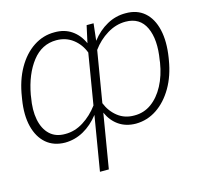

<svg xmlns="http://www.w3.org/2000/svg" viewBox="-108 -670 1035 991"><g transform="rotate(-15 409.0 -175.0)"><path d="M306.6 203.1 355 -87.9Q318.4 -41 272 -15.1Q225.6 10.7 172.9 11.2Q112.3 10.7 72.5 -23.4Q32.7 -57.6 17.3 -118.9Q2 -180.2 15.1 -261.2L17.1 -273.4Q30.3 -359.9 65.9 -422.6Q101.6 -485.4 153.3 -519.5Q205.1 -553.7 266.1 -553.2Q318.8 -553.7 356.9 -527.6Q395 -501.5 416 -454.6L436 -545.9H473.1L462.9 -455.1Q499 -502 545.9 -527.8Q592.8 -553.7 645.5 -553.2Q706.5 -553.7 746.1 -519.3Q785.6 -484.9 800.3 -421.6Q814.9 -358.4 801.3 -272.9L799.3 -261.2Q786.1 -180.7 750.5 -119.4Q714.8 -58.1 663.6 -23.7Q612.3 10.7 550.8 11.2Q498.5 10.7 460.9 -14.9Q423.3 -40.5 402.3 -87.4L354 203.1ZM752 -261.2 753.4 -272.9Q771.5 -379.9 741 -445.6Q710.4 -511.2 633.8 -511.2Q582.5 -511.2 535.4 -482.4Q488.3 -453.6 455.6 -408.2L410.2 -135.7Q428.7 -89.4 465.8 -60.3Q502.9 -31.2 554.2 -31.7Q605 -31.2 645.5 -60.5Q686 -89.8 713.6 -141.8Q741.2 -193.8 752 -261.2ZM64.5 -272.9 63 -261.7Q50.8 -194.3 61 -142.3Q71.3 -90.3 102.5 -60.8Q133.8 -31.2 184.6 -31.7Q235.8 -31.2 282.2 -60.5Q328.6 -89.8 362.8 -136.2L407.7 -407.2Q390.1 -453.6 352.5 -482.4Q314.9 -511.2 264.2 -511.2Q186.5 -511.2 135.3 -445.3Q84 -379.4 64.5 -272.9Z"/></g></svg>

Font: Inter Display Extra Light
Style: Italic
Weight: 200
Italic angle: -9.39999°
Designer: Rasmus Andersson
Foundry: rsms
Version: Version 4.000;git-4fc901f